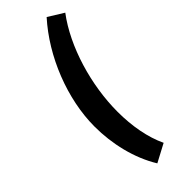

<svg xmlns="http://www.w3.org/2000/svg" viewBox="-304 -733 991 991"><g transform="rotate(-45 192.0 -237.0)"><path d="M170 232 268 180C231 102 213 4 213 -101C213 -295 277 -512 384 -654L300 -706C164 -555 75 -332 75 -131C75 -4 106 128 170 232Z"/></g></svg>

Font: Ronzino Bold
Style: Italic
Weight: 700
Italic angle: -8°
Designer: Nunzio Mazzaferro
Foundry: Collletttivo
Version: Version 1.000;Glyphs 3.3 (3337)